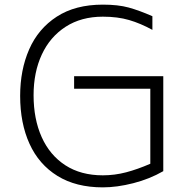

<svg xmlns="http://www.w3.org/2000/svg" viewBox="-20 -792 820 829"><path d="M685 -463V-53Q626 -19 555.5 -1Q485 17 424 17Q308 17 228 -32.5Q148 -82 107.5 -171Q67 -260 67 -378Q67 -490 106 -579Q145 -668 225 -720Q305 -772 424 -772Q490 -772 535.5 -759.5Q581 -747 638 -722V-663Q587 -691 537.5 -705.5Q488 -720 424 -720Q331 -720 263.5 -676.5Q196 -633 160.5 -556.5Q125 -480 125 -381Q125 -278 160 -200Q195 -122 262 -78.5Q329 -35 424 -35Q475 -35 524.5 -48Q574 -61 629 -85V-409H300V-463Z"/></svg>

Font: Biryani UltraLight
Style: Regular
Weight: 250
Designer: Dan Reynolds and Mathieu Réguer
Foundry: Dan Reynolds and Mathieu Réguer
Version: Version 1.003; ttfautohint (v1.1) -l 5 -r 5 -G 72 -x 0 -D la